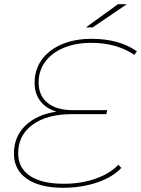

<svg xmlns="http://www.w3.org/2000/svg" viewBox="-20 -887 669 910"><path d="M163 -496Q163 -434 205.5 -399.5Q248 -365 324 -365H488L484 -346H321Q203 -346 134.5 -296Q66 -246 66 -161Q66 -91 122 -53.5Q178 -16 282 -16Q364 -16 432.5 -40Q501 -64 541 -106L555 -91Q514 -47 440 -22Q366 3 279 3Q169 3 107.5 -39.5Q46 -82 46 -159Q46 -239 100 -291.5Q154 -344 248 -358Q199 -372 171.5 -407.5Q144 -443 144 -494Q144 -557 178 -604Q212 -651 273 -677Q334 -703 414 -703Q544 -703 629 -644L617 -627Q532 -684 413 -684Q339 -684 282.5 -660.5Q226 -637 194.5 -594.5Q163 -552 163 -496ZM539 -867H581L419 -757H387Z"/></svg>

Font: Montserrat Alternates Thin
Style: Italic
Weight: 250
Italic angle: -11.3°
Designer: Julieta Ulanovsky
Foundry: Julieta Ulanovsky
Version: Version 7.200